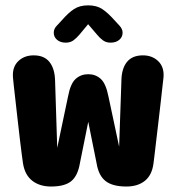

<svg xmlns="http://www.w3.org/2000/svg" viewBox="-20 -692 659 718"><path d="M171 5.5Q128.5 5.5 100.8 -16Q73 -37.5 66 -81Q64.5 -89 61.5 -113.8Q58.5 -138.5 54.2 -172.5Q50 -206.5 46 -243.8Q42 -281 38 -314.8Q34 -348.5 31.5 -372.2Q29 -396 28.5 -402.5Q25.5 -441 48 -463Q70.5 -485 106 -485Q145.5 -485 165.2 -460Q185 -435 186 -389.5L194 -139L234.5 -331.5Q243.5 -379.5 263 -397Q282.5 -414.5 310 -414.5Q337.5 -414.5 356.8 -397Q376 -379.5 385.5 -331.5L425.5 -143.5L434 -389.5Q434.5 -435 454.5 -460Q474.5 -485 514.5 -485Q549.5 -485 572 -463Q594.5 -441 591.5 -403Q590.5 -395.5 588 -372.5Q585.5 -349.5 581.8 -316.8Q578 -284 573.8 -247.5Q569.5 -211 565.5 -177Q561.5 -143 558.5 -117.5Q555.5 -92 554 -81Q548.5 -37.5 522 -16Q495.5 5.5 452.5 5.5Q401 5.5 375 -14.8Q349 -35 341.5 -80L310 -236.5L278.5 -80Q270.5 -34 246 -14.2Q221.5 5.5 171 5.5ZM426.5 -596.5Q438.5 -583.5 438.5 -570Q438.5 -553.5 426 -543Q413.5 -532.5 393.5 -532.5Q376.5 -532.5 364.5 -541.5Q352.5 -550.5 342 -563.5L309.5 -601.5L277.5 -563Q266.5 -550 254.8 -541.2Q243 -532.5 226 -532.5Q206 -532.5 193.5 -543Q181 -553.5 181 -570Q181 -584.5 193 -596.5L212.5 -617.5Q236 -644.5 257 -658.2Q278 -672 309.5 -672Q341.5 -672 362.2 -658.2Q383 -644.5 407 -617.5Z"/></svg>

Font: Sono ExtraLight Monospace
Style: Bold
Weight: 700
Version: Version 2.112